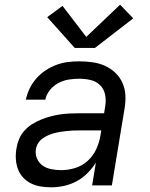

<svg xmlns="http://www.w3.org/2000/svg" viewBox="-20 -789 640 817"><path d="M199 8H198Q176 8 153.5 4.5Q131 1 112 -8.5Q93 -18 78.5 -33.5Q64 -49 56.5 -69Q49 -89 47.5 -111.5Q46 -134 50 -157Q53 -177 61 -196.5Q69 -216 83.5 -232.5Q98 -249 116.5 -260.5Q135 -272 154.5 -280Q174 -288 194.5 -293.5Q215 -299 235 -302Q255 -305 275.5 -306Q296 -307 316 -307H423L428 -339Q432 -364 427 -387.5Q422 -411 405.5 -427Q389 -443 365.5 -448.5Q342 -454 317 -454Q295 -454 272.5 -450.5Q250 -447 229 -436Q208 -425 192.5 -406Q177 -387 173 -365H90Q95 -389 106 -412Q117 -435 134.5 -455Q152 -475 174 -489.5Q196 -504 220 -513Q244 -522 268.5 -525Q293 -528 317 -528Q346 -528 374 -524Q402 -520 426.5 -509Q451 -498 470.5 -479.5Q490 -461 501 -436.5Q512 -412 513.5 -384Q515 -356 510 -327L456 0H372L388 -97Q373 -73 352 -52Q331 -31 305.5 -17.5Q280 -4 252.5 2Q225 8 199 8ZM241 -65Q270 -65 299.5 -74Q329 -83 352.5 -104Q376 -125 389 -153Q402 -181 407 -210L411 -234H316Q303 -234 290 -233.5Q277 -233 264 -231.5Q251 -230 237.5 -228Q224 -226 211 -222.5Q198 -219 185.5 -213.5Q173 -208 161.5 -200Q150 -192 142.5 -180Q135 -168 133 -155Q129 -134 137.5 -114.5Q146 -95 162 -84Q178 -73 199 -69Q220 -65 241 -65ZM298 -585 181 -716 246 -764 347 -632 491 -769 547 -711 384 -585Z"/></svg>

Font: Iosevka SS04 Extended
Style: Italic
Weight: 400
Width: 7
Italic angle: -9°
Monospace: yes
Designer: Belleve Invis
Foundry: Belleve Invis
Version: Version 19.0.0; ttfautohint (v1.8.4)